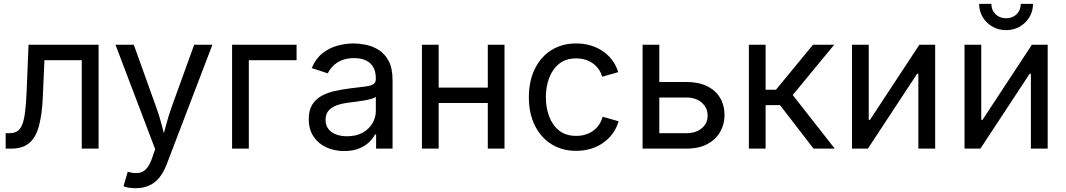

<svg xmlns="http://www.w3.org/2000/svg" viewBox="-20 -781 5603 1009"><path d="M9.8 0V-81.1H29.3Q53.2 -81.1 69.3 -90.3Q85.4 -99.6 95.7 -123.5Q106 -147.5 111.6 -190.9Q117.2 -234.4 120.1 -302.7L129.9 -545.9H498V0H409.7V-464.8H213.4L205.1 -272.5Q201.2 -182.1 185.3 -121.3Q169.4 -60.5 134.8 -30.3Q100.1 0 39.6 0Z M628.9 197.8 651.4 121.6 660.6 124Q687.5 130.9 709.5 127.7Q731.4 124.5 749 106Q766.6 87.4 779.8 48.3L795.4 2.9L586.9 -545.9H683.1L799.3 -222.2Q817.9 -171.4 830.6 -121.6Q843.3 -71.8 857.4 -24.9H825.2Q839.4 -71.8 852.3 -121.8Q865.2 -171.9 883.3 -222.2L1000.5 -545.9H1096.2L856.4 81.5Q839.8 125 816.7 153.1Q793.5 181.2 762.7 194.6Q731.9 208 693.4 208Q669.9 208 652.8 204.6Q635.7 201.2 628.9 197.8Z M1538.6 -545.9V-464.8H1287.6V0H1199.7V-545.9Z M1788.6 12.7Q1736.8 12.7 1694.6 -6.8Q1652.3 -26.4 1627.4 -64Q1602.5 -101.6 1602.5 -155.3Q1602.5 -202.1 1621.1 -231.4Q1639.6 -260.7 1670.7 -277.6Q1701.7 -294.4 1739.3 -302.7Q1776.9 -311 1814.9 -315.9Q1863.8 -322.3 1894.5 -325.7Q1925.3 -329.1 1940.2 -337.4Q1955.1 -345.7 1955.1 -365.7V-368.7Q1955.1 -402.8 1942.4 -426.5Q1929.7 -450.2 1904.3 -462.9Q1878.9 -475.6 1840.8 -475.6Q1801.8 -475.6 1773.9 -463.4Q1746.1 -451.2 1728.8 -432.9Q1711.4 -414.6 1702.6 -395.5L1618.2 -423.3Q1639.2 -473.1 1674.8 -501.2Q1710.4 -529.3 1753.4 -541Q1796.4 -552.7 1838.4 -552.7Q1865.7 -552.7 1900.6 -546.1Q1935.5 -539.6 1968 -520Q2000.5 -500.5 2021.7 -462.2Q2043 -423.8 2043 -359.9V0H1956.5V-74.2H1950.7Q1941.4 -55.2 1920.9 -34.9Q1900.4 -14.6 1867.7 -1Q1835 12.7 1788.6 12.7ZM1803.7 -64.9Q1852.5 -64.9 1886.2 -84Q1919.9 -103 1937.5 -133.5Q1955.1 -164.1 1955.1 -197.3V-272.9Q1949.7 -266.6 1931.6 -261.5Q1913.6 -256.3 1890.4 -252.4Q1867.2 -248.5 1845.5 -245.8Q1823.7 -243.2 1811 -241.7Q1779.3 -237.8 1751.7 -228.3Q1724.1 -218.8 1707.5 -200.4Q1690.9 -182.1 1690.9 -150.9Q1690.9 -122.6 1705.6 -103.5Q1720.2 -84.5 1745.6 -74.7Q1771 -64.9 1803.7 -64.9Z M2563.5 -320.8V-239.7H2264.2V-320.8ZM2285.2 -545.9V0H2197.3V-545.9ZM2631.3 -545.9V0H2543.5V-545.9Z M3007.8 11.7Q2933.6 11.7 2877.7 -23.4Q2821.8 -58.6 2790.5 -122.1Q2759.3 -185.5 2759.3 -269.5Q2759.3 -355 2790.5 -418.7Q2821.8 -482.4 2877.7 -517.6Q2933.6 -552.7 3007.8 -552.7Q3047.4 -552.7 3082.5 -542.5Q3117.7 -532.2 3146.7 -512.9Q3175.8 -493.7 3196.8 -465.6Q3217.8 -437.5 3229 -401.9L3144.5 -377.9Q3138.7 -398.9 3126.5 -416.5Q3114.3 -434.1 3096.9 -447Q3079.6 -460 3057.1 -467Q3034.7 -474.1 3007.8 -474.1Q2953.1 -474.1 2918 -445.6Q2882.8 -417 2865.7 -370.6Q2848.6 -324.2 2848.6 -269.5Q2848.6 -215.8 2865.7 -169.7Q2882.8 -123.5 2918 -95.2Q2953.1 -66.9 3007.8 -66.9Q3035.2 -66.9 3058.1 -74.2Q3081.1 -81.5 3098.9 -95Q3116.7 -108.4 3128.9 -127Q3141.1 -145.5 3147 -167.5L3231 -143.6Q3220.2 -106.9 3199 -78.4Q3177.7 -49.8 3148.4 -29.5Q3119.1 -9.3 3083.5 1.2Q3047.9 11.7 3007.8 11.7Z M3431.2 -350.1H3587.9Q3652.3 -350.1 3697 -327.6Q3741.7 -305.2 3764.6 -266.1Q3787.6 -227.1 3787.6 -176.8Q3787.6 -127.4 3764.4 -87.4Q3741.2 -47.4 3696.8 -23.7Q3652.3 0 3587.9 0H3356.9V-545.9H3444.8V-81.1H3587.9Q3636.2 -81.1 3667.5 -106.7Q3698.7 -132.3 3698.7 -172.9Q3698.7 -215.3 3667.5 -241.9Q3636.2 -268.6 3587.9 -268.6H3431.2Z M3915.5 0V-545.9H4003.4V-309.6H4058.1L4252.4 -545.9H4363.8L4146 -281.7L4366.7 0H4255.4L4079.1 -228.5H4003.4V0Z M4894.5 0H4806.2V-393.6H4799.8L4541 0H4457.5V-545.9H4545.4V-150.9H4551.8L4811.5 -545.9H4894.5Z M5485.8 0H5397.5V-393.6H5391.1L5132.3 0H5048.8V-545.9H5136.7V-150.9H5143.1L5402.8 -545.9H5485.8ZM5267.1 -622.6Q5227.5 -622.6 5195.6 -640.9Q5163.6 -659.2 5144.5 -690.7Q5125.5 -722.2 5125.5 -760.7H5189.9Q5189.9 -727.5 5211.7 -706.3Q5233.4 -685.1 5267.1 -685.1Q5300.8 -685.1 5322.5 -706.3Q5344.2 -727.5 5344.2 -760.7H5408.7Q5408.7 -722.2 5389.9 -690.9Q5371.1 -659.7 5339.1 -641.1Q5307.1 -622.6 5267.1 -622.6Z"/></svg>

Font: Adwaita Sans
Style: Regular
Weight: 400
Designer: Rasmus Andersson
Foundry: rsms
Version: Version 4.001;git-9221beed3